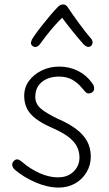

<svg xmlns="http://www.w3.org/2000/svg" viewBox="-20 -837 490 865"><path d="M394 -464Q400 -456 402 -451Q404 -446 404 -440Q405 -433 401.5 -427.5Q398 -422 392 -419Q386 -416 379 -416Q371 -416 364 -424Q357 -432 348 -442Q328 -466 303.5 -479Q279 -492 246 -492Q198 -492 168.5 -467.5Q139 -443 139 -401Q139 -370 162.5 -349Q186 -328 240 -302Q289 -281 322 -256.5Q355 -232 372 -201.5Q389 -171 389 -131Q389 -93 370 -61Q351 -29 318.5 -10.5Q286 8 244 8Q195 8 141 -15Q87 -38 46 -73Q40 -79 37.5 -84.5Q35 -90 35 -95Q35 -104 42 -111.5Q49 -119 57 -119Q62 -119 67.5 -116Q73 -113 80 -107Q116 -76 158.5 -57Q201 -38 241 -38Q285 -38 311.5 -64Q338 -90 338 -127Q338 -171 308 -202.5Q278 -234 215 -261Q169 -281 141.5 -302Q114 -323 101.5 -348Q89 -373 89 -405Q89 -443 110.5 -472.5Q132 -502 168 -519.5Q204 -537 247 -537Q292 -537 330.5 -518Q369 -499 394 -464ZM162 -641Q154 -629 144 -626Q134 -623 124 -632Q118 -638 120 -648Q122 -658 130 -669Q146 -693 165.5 -717.5Q185 -742 204.5 -765.5Q224 -789 241 -806Q247 -812 252.5 -814.5Q258 -817 264 -817Q271 -817 276.5 -813.5Q282 -810 286 -803Q309 -769 336 -732Q363 -695 386 -668Q396 -658 397 -649Q398 -640 392 -632Q384 -624 375 -626Q366 -628 356 -638Q333 -664 307.5 -695.5Q282 -727 260 -757Q246 -744 226.5 -722Q207 -700 189.5 -677.5Q172 -655 162 -641Z"/></svg>

Font: Playpen Sans ExtraLight
Style: Regular
Weight: 250
Designer: Laura Meseguer, Veronika Burian, José Scaglione
Foundry: TypeTogether
Version: Version 1.001